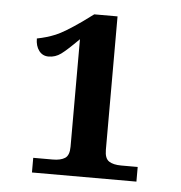

<svg xmlns="http://www.w3.org/2000/svg" viewBox="-40 -857 479 509"><g transform="rotate(5 200.0 -603.0)"><path d="M63 -426H115Q136 -426 147.5 -433.5Q159 -441 159 -464V-750Q128 -719 113 -708Q98 -697 80 -697Q64 -697 54.5 -709.5Q45 -722 45 -742Q71 -747 94 -756.5Q117 -766 161 -797L191 -819H253V-464Q253 -441 264.5 -433.5Q276 -426 297 -426H341V-387H63Z"/></g></svg>

Font: Noto Serif SemiBold
Style: Regular
Weight: 600
Designer: Monotype Design Team
Foundry: Monotype Imaging Inc.
Version: Version 1.001